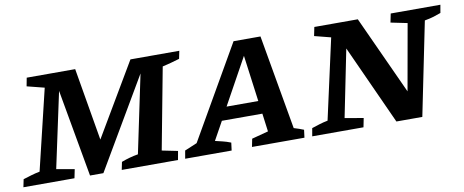

<svg xmlns="http://www.w3.org/2000/svg" viewBox="-66 -739 2289 948"><g transform="rotate(-10 1079.0 -265.0)"><path d="M-13 0 -5 -39Q17 -46 37.5 -52Q58 -58 79 -62L176 -466L89 -488L97 -530H340L402 -166L617 -530H862L854 -491Q831 -484 810.5 -478.5Q790 -473 768 -468L691 -60L770 -44L762 0H480L488 -39Q530 -55 572 -62L654 -453L388 0H321L243 -438L162 -60L252 -44L243 0Z M1352 -56Q1379 -48 1401 -39L1396 0H1133L1141 -40L1224 -62L1212 -153H1009L958 -61Q978 -56 995.5 -52Q1013 -48 1036 -39L1031 0H798L805 -40L867 -66L1134 -530H1269ZM1044 -218H1203L1172 -450Z M1922 -530H2171L2164 -490Q2145 -483 2127.5 -477.5Q2110 -472 2082 -467L1987 0H1857L1676 -398L1608 -61L1701 -45L1692 0H1435L1442 -40Q1463 -47 1482.5 -53Q1502 -59 1523 -63L1612 -465L1530 -486L1539 -530H1757L1937 -137L1996 -469L1913 -486Z"/></g></svg>

Font: Piazzolla SC SemiBold
Style: Italic
Weight: 600
Italic angle: -11.3°
Designer: Juan Pablo del Peral
Foundry: Huerta Tipografica
Version: Version 1.330